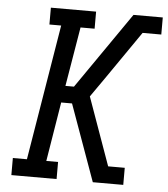

<svg xmlns="http://www.w3.org/2000/svg" viewBox="-53 -782 724 829"><g transform="rotate(5 309.5 -367.5)"><path d="M27 0V-74H88L185 -662H134V-735H330V-661H269L226 -404H263L492 -735H619V-661H538L393 -451L335 -368L440 -74H512V0H380L261 -331H214L172 -74H223V0Z"/></g></svg>

Font: Iosevka Slab Extended Oblique
Style: Regular
Weight: 400
Width: 7
Italic angle: -9°
Monospace: yes
Designer: Belleve Invis
Foundry: Belleve Invis
Version: Version 11.1.0; ttfautohint (v1.8.3)